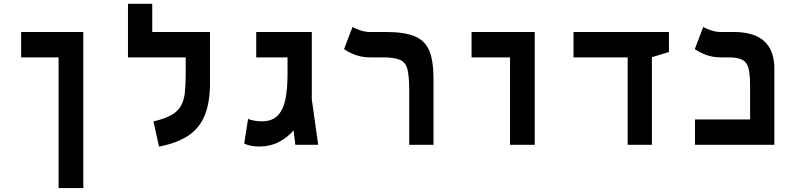

<svg xmlns="http://www.w3.org/2000/svg" viewBox="-20 -752 4142 997"><path d="M412.6 224.6H284.2V-454.1H89.8V-585.9H412.6Z M1070.3 -585.9V-318.4Q1070.3 -222.2 1044.2 -155.8Q1018.1 -89.4 960 -49.3Q901.9 -9.3 805.7 9.3L776.9 -121.6Q834 -134.8 867.7 -153.3Q901.4 -171.9 918 -199.7Q934.6 -227.5 939.5 -268.6Q944.3 -309.6 944.3 -367.2V-454.1H644.5V-732.4H770.5V-585.9Z M1327.6 8.8Q1306.2 8.8 1287.1 5.6Q1268.1 2.4 1248 -5.9L1268.1 -134.3Q1281.7 -129.4 1298.8 -125.7Q1315.9 -122.1 1339.8 -122.1Q1395 -122.1 1423.8 -153.8Q1452.6 -185.5 1462.9 -240.5Q1473.1 -295.4 1473.1 -365.2V-454.1H1310.5V-585.9H1599.1V-235.8L1632.3 0H1513.7L1504.4 -74.7Q1471.2 -36.6 1426.8 -13.9Q1382.3 8.8 1327.6 8.8Z M2231 -345.2V0H2105V-285.2Q2105 -356 2095.7 -392.3Q2086.4 -428.7 2056.9 -441.4Q2027.3 -454.1 1966.3 -454.1H1901.4Q1859.9 -454.1 1825.4 -466.8Q1791 -479.5 1766.6 -497.1L1810.5 -611.8Q1821.8 -605 1847.9 -595.5Q1874 -585.9 1900.9 -585.9H1984.4Q2080.1 -585.9 2133.8 -563.5Q2187.5 -541 2209.2 -488.5Q2231 -436 2231 -345.2Z M2628.4 0V-454.1H2428.7V-585.9H2756.8V0Z M3239.3 0V-454.1H2958V-585.9H3453.6V-481.9L3365.2 -455.1V0Z M3588.9 0V-131.8H3875V-312Q3875 -369.6 3866 -400.1Q3856.9 -430.7 3833 -442.4Q3809.1 -454.1 3764.2 -454.1H3722.7Q3681.2 -454.1 3646.7 -466.8Q3612.3 -479.5 3587.9 -497.1L3631.8 -611.8Q3643.1 -605 3669.2 -595.5Q3695.3 -585.9 3722.2 -585.9H3790.5Q4001 -585.9 4001 -395V0Z"/></svg>

Font: CaskaydiaMono NF
Style: Bold
Weight: 700
Designer: Aaron Bell
Foundry: Saja Typeworks
Version: Version 2111.001; ttfautohint (v1.8.4);Nerd Fonts 3.1.1